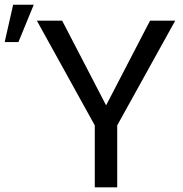

<svg xmlns="http://www.w3.org/2000/svg" viewBox="-145 -799 781 819"><path d="M12.2 -710.9H120.1L307.6 -349.6L495.1 -710.9H602.5L355 -264.2V0H259.3V-264.2ZM-125 -619.6 -88.9 -778.8H-1L-66.4 -619.6Z"/></svg>

Font: Bert Sans Medium
Style: Regular
Weight: 500
Designer: Christian Robertson, Adam Twardoch, & Cristiano Sobral
Foundry: Google
Version: Version 12.135;January 10, 2020;FontCreator 12.0.0.2547 64-b